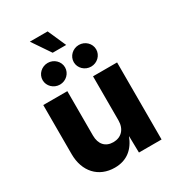

<svg xmlns="http://www.w3.org/2000/svg" viewBox="-218 -1048 1070 1178"><g transform="rotate(-30 317.5 -458.5)"><path d="M245.6 6.8C333.5 6.8 387.2 -42 416.5 -118.2L418.9 0H579.1V-545.9H408.7V-234.4C408.7 -170.9 371.1 -133.3 315.4 -133.3C259.8 -133.3 226.6 -169.9 226.6 -231.4V-545.9H56.2V-198.2C56.2 -74.7 130.9 6.8 245.6 6.8ZM429.2 -603C472.7 -603 508.3 -637.7 508.3 -679.7C508.3 -721.7 472.7 -756.3 429.2 -756.3C385.3 -756.3 349.6 -721.7 349.6 -679.7C349.6 -637.7 385.3 -603 429.2 -603ZM208.5 -603C252 -603 287.6 -637.7 287.6 -679.7C287.6 -721.7 252 -756.3 208.5 -756.3C164.6 -756.3 128.9 -721.7 128.9 -679.7C128.9 -637.7 164.6 -603 208.5 -603ZM266.6 -794.9H362.3L305.2 -923.8H179.2Z"/></g></svg>

Font: Inter ExtraBold
Style: Regular
Weight: 800
Designer: Rasmus Andersson
Foundry: rsms
Version: Version 4.001;git-9221beed3